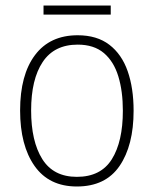

<svg xmlns="http://www.w3.org/2000/svg" viewBox="-20 -667 559 697"><path d="M465 -265Q465 -139 414 -64.5Q363 10 259 10Q158 10 105.5 -64.5Q53 -139 53 -266Q53 -395 107 -467Q161 -539 262 -539Q332 -539 377 -504.5Q422 -470 443.5 -408.5Q465 -347 465 -265ZM93 -266Q93 -154 133.5 -89.5Q174 -25 259 -25Q346 -25 386 -89Q426 -153 426 -265Q426 -336 409.5 -390Q393 -444 357 -474.5Q321 -505 262 -505Q177 -505 135 -442Q93 -379 93 -266ZM382 -647V-614H138V-647Z"/></svg>

Font: Noto Sans Gujarati SemiCondensed ExtraLight
Style: Regular
Weight: 200
Width: 4
Designer: Jelle Bosma - Monotype Design Team, Universal Thirst
Foundry: Monotype Imaging Inc.
Version: Version 2.106; ttfautohint (v1.8.4.7-5d5b)